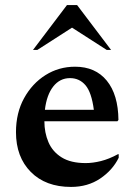

<svg xmlns="http://www.w3.org/2000/svg" viewBox="-20 -727 531 757"><path d="M260 10Q160 10 101.5 -49Q43 -108 43 -206Q43 -282 75 -340Q107 -398 159.5 -431Q212 -464 276 -464Q356 -464 401 -409Q446 -354 447 -254L443 -249H155Q155 -204 171 -166.5Q187 -129 223 -106.5Q259 -84 318 -84Q346 -84 378 -92Q410 -100 445 -119H448V-105Q424 -56 375 -23Q326 10 260 10ZM256 -419Q216 -419 190 -386Q164 -353 157 -294H350Q341 -363 317 -391Q293 -419 256 -419ZM110 -530 244 -707H284L418 -530H401L264 -618L127 -530Z"/></svg>

Font: Spectral SemiBold
Style: Regular
Weight: 600
Designer: Jean-Baptiste Levee
Foundry: Production Type
Version: Version 2.001